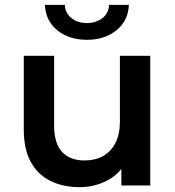

<svg xmlns="http://www.w3.org/2000/svg" viewBox="-20 -764 721 791"><path d="M308 7Q240 7 188 -18.5Q136 -44 107 -96.5Q78 -149 78 -229V-534H203V-246Q203 -174 235.5 -138.5Q268 -103 328 -103Q372 -103 404.5 -121Q437 -139 455.5 -175Q474 -211 474 -264V-534H599V0H480V-144L501 -100Q474 -48 422 -20.5Q370 7 308 7ZM338 -600Q265 -600 216.5 -639Q168 -678 165 -744H247Q249 -709 275 -689Q301 -669 338 -669Q375 -669 401.5 -689Q428 -709 429 -744H511Q508 -678 459.5 -639Q411 -600 338 -600Z"/></svg>

Font: MOST Montserrat SemiBold
Style: Regular
Weight: 600
Designer: Julieta Ulanovsky
Foundry: Julieta Ulanovsky
Version: Version 8.000;March 11, 2024;FontCreator 15.0.0.2926 64-bit